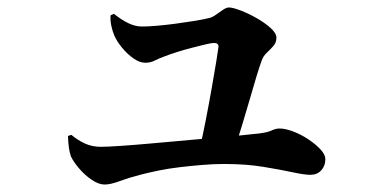

<svg xmlns="http://www.w3.org/2000/svg" viewBox="-20 -518 1040 514"><path d="M514 -118Q522 -151 530.5 -194.5Q539 -238 546.5 -280.5Q554 -323 559 -353.5Q564 -384 565 -393Q565 -403 553 -403Q546 -403 529.5 -399Q513 -395 493.5 -390Q474 -385 455 -379Q436 -373 423 -368Q406 -362 394.5 -356Q383 -350 369 -350Q354 -350 337.5 -361.5Q321 -373 307 -390Q293 -407 286 -423Q281 -435 278 -449Q275 -463 276 -477L285 -481Q305 -465 323.5 -456Q342 -447 360 -447Q376 -447 399.5 -449Q423 -451 449.5 -454.5Q476 -458 500.5 -462Q525 -466 541 -470Q549 -472 558 -478.5Q567 -485 576.5 -491.5Q586 -498 593 -498Q603 -498 624 -490Q645 -482 667 -469.5Q689 -457 704.5 -443Q720 -429 720 -417Q720 -404 711.5 -394.5Q703 -385 694 -376.5Q685 -368 681 -357Q675 -341 666.5 -313Q658 -285 648 -250Q638 -215 627.5 -181Q617 -147 608 -119ZM260 -24Q244 -24 225 -37Q206 -50 191 -68Q176 -86 170 -99Q163 -118 162 -154L171 -157Q189 -142 208 -133.5Q227 -125 250 -125Q267 -125 304 -127.5Q341 -130 390.5 -134.5Q440 -139 491 -143.5Q542 -148 586.5 -152Q631 -156 657 -159Q693 -162 705.5 -168Q718 -174 728 -174Q744 -174 765 -166Q786 -158 805.5 -145Q825 -132 838 -118Q851 -104 851 -92Q851 -74 840 -62Q829 -50 811 -50Q795 -50 762.5 -57Q730 -64 684 -71.5Q638 -79 580 -79Q552 -79 522 -76.5Q492 -74 462 -70.5Q432 -67 405 -61.5Q378 -56 355 -50Q324 -42 300 -33Q276 -24 260 -24Z"/></svg>

Font: Noto Serif SC ExtraLight
Style: Bold
Weight: 700
Version: Version 2.002-H1;hotconv 1.1.0;makeotfexe 2.6.0